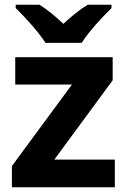

<svg xmlns="http://www.w3.org/2000/svg" viewBox="-20 -786 533 806"><path d="M171 -606H323C351 -652 412 -717 448 -752V-766H348C313 -745 281 -718 246 -686C212 -718 181 -744 146 -766H46V-752C83 -716 142 -652 171 -606ZM462 0V-116H208L453 -449V-546H44V-431H282L30 -89V0Z"/></svg>

Font: Noto Sans Myanmar UI
Style: Bold
Weight: 700
Designer: Monotype Design Team
Foundry: Monotype Imaging Inc.
Version: Version 2.103